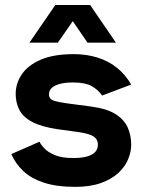

<svg xmlns="http://www.w3.org/2000/svg" viewBox="-20 -726 569 759"><path d="M383.7 -348.3Q369.3 -369.7 343.8 -384.8Q318.3 -400 268.7 -400Q239.3 -400 218 -394.7Q196.7 -389.3 185.2 -379Q173.7 -368.7 173.7 -353Q173.7 -334.3 193 -328Q212.3 -321.7 248.3 -317L341.3 -304.7Q405 -296 439 -273.5Q473 -251 485.8 -219.8Q498.7 -188.7 498.7 -153.7Q498.7 -125.3 486.3 -96Q474 -66.7 447.7 -42.2Q421.3 -17.7 379 -2.5Q336.7 12.7 277.3 12.7Q203 12.7 152.7 -4.2Q102.3 -21 71.7 -50.2Q41 -79.3 24.7 -117L136.3 -165.7Q141.7 -153.7 156.2 -138.7Q170.7 -123.7 197.8 -112.5Q225 -101.3 270 -101.3Q305.3 -101.3 327 -108.3Q348.7 -115.3 357.8 -127Q367 -138.7 367 -154.3Q367 -173.7 352.3 -185Q337.7 -196.3 296.3 -203L206.7 -215.3Q141.7 -225.3 106 -244.7Q70.3 -264 56.2 -292.2Q42 -320.3 42 -355Q42 -396.3 66.3 -432.3Q90.7 -468.3 141.3 -490.2Q192 -512 272 -512Q322 -512 365.3 -498.5Q408.7 -485 442.2 -458.2Q475.7 -431.3 498.7 -391.7ZM336.3 -706.3 438.3 -557.3H326L267.7 -642.3L208.7 -557.3H96.3L198.7 -706.3Z"/></svg>

Font: Nata Sans
Style: Regular
Weight: 400
Designer: Daniel Uzquiano Cruz
Version: Version 1.001